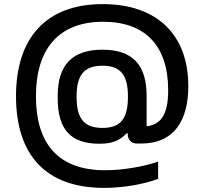

<svg xmlns="http://www.w3.org/2000/svg" viewBox="-20 -704 995 935"><path d="M750 167V83C685 106 581 125 492 125C261 125 155 -7 155 -235C155 -466 266 -598 482 -598C687 -598 799 -482 799 -264C799 -146 763 -97 694 -89V-237C694 -389 625 -462 479 -462C332 -462 261 -388 261 -237V-225C261 -72 326 -4 464 -4C532 -4 565 -22 597 -55H602V-50C602 -24 620 -5 646 -5H668C829 -5 897 -119 897 -284C897 -533 747 -684 480 -684C207 -684 58 -522 58 -236C58 51 203 211 487 211C578 211 678 194 750 167ZM353 -231V-235C353 -340 391 -384 479 -384C566 -384 603 -340 603 -235V-231C603 -125 566 -81 479 -81C391 -81 353 -125 353 -231Z"/></svg>

Font: LT Wave Text Medium
Style: Regular
Weight: 500
Designer: Daniel Lyons
Version: Version 2.5 (Glyphs App)